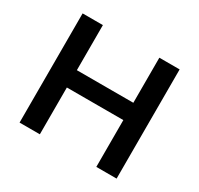

<svg xmlns="http://www.w3.org/2000/svg" viewBox="-148 -883 1106 1066"><g transform="rotate(30 405.0 -350.0)"><path d="M716 -700V0H586V-300H224V0H94V-700H224V-411H586V-700Z"/></g></svg>

Font: APTA Sans SemiBold
Style: Bold
Weight: 600
Version: Version 7.200